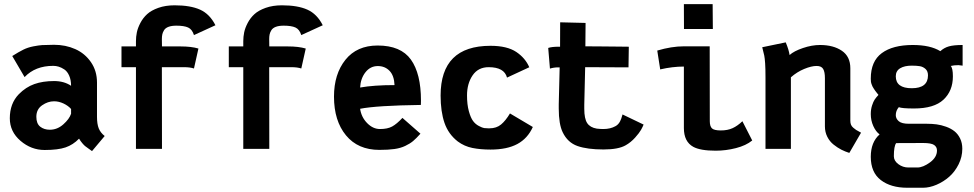

<svg xmlns="http://www.w3.org/2000/svg" viewBox="-20 -718 4698 926"><path d="M155.3 -154.8Q155.3 -121.6 174.1 -106.9Q192.9 -92.3 220.2 -92.3Q256.3 -92.3 285.4 -118.2Q314.5 -144 322.8 -169.4V-192.4Q309.1 -208 286.4 -218.8Q263.7 -229.5 240.7 -229.5Q210.9 -229.5 183.1 -210.2Q155.3 -190.9 155.3 -154.8ZM447.8 -154.3Q447.8 -120.1 456.1 -99.1Q464.4 -78.1 484.9 -62L423.8 10.7Q418 6.3 406.7 -1.5Q395.5 -9.3 390.1 -13.7Q384.8 -18.1 376.7 -27.6Q368.7 -37.1 361.3 -49.3Q332.5 -19.5 296.1 -7.1Q259.8 5.4 195.3 5.4Q130.4 5.4 78.9 -38.8Q27.3 -83 27.3 -147.5Q27.3 -218.8 70.8 -263.7Q104.5 -297.9 145.5 -312.5Q186.5 -327.1 240.7 -327.1Q289.1 -327.1 322.8 -304.2Q322.8 -332.5 313.7 -353Q304.7 -373.5 290.3 -383.1Q275.9 -392.6 262.9 -396.5Q250 -400.4 236.8 -400.4Q149.9 -400.4 98.6 -346.2L39.1 -447.8Q70.8 -467.8 92.5 -478.5Q114.3 -489.3 140.6 -494.4Q167 -499.5 182.9 -500.5Q198.7 -501.5 240.7 -502Q296.4 -502 343 -481.2Q389.6 -460.4 418.7 -418.2Q447.8 -376 447.8 -319.8Z M830.6 -594.2Q807.6 -594.2 792.7 -588.6Q777.8 -583 771.2 -572.3Q764.6 -561.5 762.7 -551.8Q760.7 -542 760.7 -528.8L761.2 -494.1H851.1Q902.8 -494.1 937 -483.9L915.5 -387.7Q896.5 -394 867.7 -394H760.7L761.2 0H635.7V-394H565.9V-494.1H635.7V-519.5Q635.7 -541 640.1 -562.3Q644.5 -583.5 657.2 -607.7Q669.9 -631.8 689.7 -649.9Q709.5 -668 743.9 -680.2Q778.3 -692.4 822.3 -692.4Q898.4 -692.4 945.1 -671.4Q991.7 -650.4 1019 -596.2L915.5 -548.8Q906.7 -576.7 887.2 -585.4Q867.7 -594.2 830.6 -594.2Z M1348.1 -594.2Q1325.2 -594.2 1310.3 -588.6Q1295.4 -583 1288.8 -572.3Q1282.2 -561.5 1280.3 -551.8Q1278.3 -542 1278.3 -528.8L1278.8 -494.1H1368.7Q1420.4 -494.1 1454.6 -483.9L1433.1 -387.7Q1414.1 -394 1385.3 -394H1278.3L1278.8 0H1153.3V-394H1083.5V-494.1H1153.3V-519.5Q1153.3 -541 1157.7 -562.3Q1162.1 -583.5 1174.8 -607.7Q1187.5 -631.8 1207.3 -649.9Q1227.1 -668 1261.5 -680.2Q1295.9 -692.4 1339.8 -692.4Q1416 -692.4 1462.6 -671.4Q1509.3 -650.4 1536.6 -596.2L1433.1 -548.8Q1424.3 -576.7 1404.8 -585.4Q1385.3 -594.2 1348.1 -594.2Z M1716.8 -295.9Q1783.2 -307.6 1882.8 -307.6Q1880.9 -353.5 1858.6 -376.5Q1836.4 -399.4 1802.2 -399.4Q1766.1 -399.4 1742.7 -369.6Q1719.2 -339.8 1716.8 -295.9ZM1801.3 -498.5Q1913.1 -498.5 1961.7 -430.7Q2010.3 -362.8 2010.3 -232.9L2009.8 -211.9Q1795.9 -209 1716.8 -193.4Q1722.7 -152.8 1750.7 -124.3Q1778.8 -95.7 1812.5 -95.7Q1849.1 -95.7 1871.3 -107.9Q1893.6 -120.1 1920.9 -149.4L2007.8 -73.2Q1987.3 -50.3 1972.2 -37.6Q1957 -24.9 1934.3 -14.2Q1911.6 -3.4 1882.3 0.7Q1853 4.9 1809.6 4.9Q1706.5 4.9 1648.7 -65.2Q1590.8 -135.3 1590.8 -252Q1590.8 -360.8 1646 -429.7Q1701.2 -498.5 1801.3 -498.5Z M2232.4 -257.8Q2232.4 -213.9 2241.2 -181.9Q2250 -149.9 2261.5 -134.5Q2272.9 -119.1 2289.6 -110.4Q2306.2 -101.6 2315.2 -100.3Q2324.2 -99.1 2335 -99.1H2340.8Q2374.5 -99.1 2396.7 -117.7Q2418.9 -136.2 2439.5 -170.9L2549.8 -105.5Q2524.9 -50.3 2475.1 -23.4Q2425.3 3.4 2345.7 3.4Q2297.4 3.4 2258.5 -4.4Q2219.7 -12.2 2188 -35.6Q2142.6 -70.8 2123.8 -125.2Q2105 -179.7 2105 -257.3Q2105 -497.1 2345.7 -497.1Q2425.8 -497.1 2470.2 -467.3Q2513.7 -438 2532.7 -393.6L2425.3 -343.8Q2412.1 -394 2336.9 -394Q2286.1 -394 2259.3 -354.5Q2232.4 -314.9 2232.4 -257.8Z M2797.9 -212.9V-193.4Q2797.9 -145.5 2812 -124.3Q2826.2 -103 2857.9 -97.7Q2875.5 -95.7 2889.6 -95.7Q2923.8 -95.7 2948.2 -109.4Q2955.6 -113.3 2961.2 -119.4Q2966.8 -125.5 2970.5 -132.8Q2974.1 -140.1 2976.1 -145.5Q2978 -150.9 2980 -158Q2981.9 -165 2982.4 -166L3084 -117.2Q3080.1 -106.9 3071.8 -92Q3063.5 -77.1 3043.2 -54.4Q3022.9 -31.7 2998 -17.6Q2962.9 2.9 2890.6 2.9Q2813 2.9 2765.4 -13.7Q2717.8 -30.3 2693.8 -80.1Q2674.8 -119.1 2674.8 -194.3V-214.8Q2677.7 -340.3 2679.2 -393.1H2672.4Q2651.4 -393.1 2632.3 -387.2L2624 -486.8Q2641.6 -492.7 2673.8 -492.7H2681.2Q2681.2 -509.8 2681.4 -551.5Q2681.6 -593.3 2681.6 -610.4L2804.2 -607.4Q2804.2 -561 2803.2 -494.6Q2826.7 -494.6 2877.9 -494.1Q2929.2 -493.7 2970.7 -493.2Q3012.2 -492.7 3012.7 -492.7L3011.2 -393.1Q2977.5 -393.1 2906 -393.6Q2834.5 -394 2802.2 -394Q2800.8 -350.6 2799.8 -292.7Q2798.8 -234.9 2797.9 -212.9Z M3278.3 -698.2H3417L3418 -578.1H3278.8ZM3278.3 -494.6H3402.8Q3402.8 -494.6 3403.3 -133.8Q3403.3 -108.9 3413.8 -98.9Q3424.3 -88.9 3456.5 -88.9Q3489.3 -88.9 3513.2 -99.9Q3537.1 -110.8 3560.5 -133.3L3607.9 -40.5Q3578.1 -16.1 3529.5 -3.7Q3481 8.8 3431.6 8.8Q3357.9 8.8 3323.7 -9.8Q3278.3 -34.7 3278.3 -100.6V-397Q3223.1 -397 3164.1 -383.3L3149.9 -474.1Q3218.8 -494.6 3278.3 -494.6Z M3788.1 -452.6Q3809.1 -471.7 3852.3 -486.3Q3895.5 -501 3934.6 -501Q3999.5 -501 4040.3 -473.1Q4081.1 -445.3 4081.1 -388.7V-135.7Q4081.1 -125 4084.2 -116.7Q4087.4 -108.4 4095.7 -101.6Q4104 -94.7 4109.1 -91.3Q4114.3 -87.9 4127.4 -81.1Q4130.9 -79.1 4132.8 -78.1L4076.2 19.5Q4056.2 13.2 4037.8 3.9Q4019.5 -5.4 4000.5 -20.5Q3981.4 -35.6 3970 -58.3Q3958.5 -81.1 3958.5 -108.4V-341.3Q3958.5 -371.1 3950 -385.5Q3941.4 -399.9 3918.5 -399.9Q3893.6 -399.9 3858.6 -385.5Q3823.7 -371.1 3794.4 -345.2V0H3671.9V-344.7Q3671.9 -387.2 3670.2 -412.4Q3668.5 -437.5 3666 -449.7Q3663.6 -461.9 3656.2 -490.2L3769.5 -513.7Q3784.7 -477.5 3788.1 -452.6Z M4404.8 89.8Q4431.6 89.8 4465.3 65.2Q4499 40.5 4499 7.8Q4499 -9.3 4485.1 -18.8Q4471.2 -28.3 4432.6 -28.3L4302.2 -27.8Q4291 -13.2 4291 35.6Q4291 57.6 4312.7 73.7Q4334.5 89.8 4360.8 89.8ZM4455.6 -354.5Q4455.6 -374.5 4443.8 -385.3Q4432.1 -396 4416.7 -398.7Q4401.4 -401.4 4377 -401.4Q4342.3 -401.4 4321.3 -388.7Q4300.3 -376 4300.3 -350.1Q4300.3 -292.5 4377.4 -292.5Q4455.6 -292.5 4455.6 -354.5ZM4565.4 -399.9Q4575.7 -389.2 4575.7 -349.6Q4575.7 -279.8 4530.3 -237.3Q4484.9 -194.8 4388.2 -194.8H4386.7Q4329.6 -194.8 4314.9 -201.2Q4300.3 -184.1 4300.3 -162.6Q4300.3 -146 4314.5 -133.5Q4328.6 -121.1 4363.3 -121.1H4450.7Q4475.1 -121.1 4497.3 -118.2Q4519.5 -115.2 4542.7 -106.9Q4565.9 -98.6 4582.8 -85.4Q4599.6 -72.3 4610.4 -50.5Q4621.1 -28.8 4621.1 -0.5Q4621.1 38.6 4603.3 74.5Q4585.4 110.4 4557.9 134.5Q4530.3 158.7 4496.6 173.1Q4462.9 187.5 4431.2 187.5H4355.5Q4276.4 187.5 4228 150.4Q4179.7 113.3 4179.7 38.1Q4179.7 -32.2 4222.2 -69.8Q4204.1 -83 4191.9 -110.1Q4179.7 -137.2 4179.7 -167.5Q4179.7 -190.4 4185.8 -209.2Q4191.9 -228 4198.5 -237.8Q4205.1 -247.6 4216.8 -260.3Q4215.3 -262.2 4209 -270Q4202.6 -277.8 4200.9 -280.5Q4199.2 -283.2 4194.6 -289.8Q4189.9 -296.4 4188.2 -300.5Q4186.5 -304.7 4183.8 -311.3Q4181.2 -317.9 4180.4 -324.7Q4179.7 -331.5 4179.7 -338.9Q4179.7 -422.4 4232.7 -461.7Q4285.6 -501 4382.3 -501Q4466.8 -501 4515.1 -471.2Q4533.2 -487.8 4556.6 -494.4Q4580.1 -501 4622.6 -501V-401.4Q4607.9 -403.8 4602.5 -403.8Q4581.1 -403.8 4565.4 -399.9Z"/></svg>

Font: Fantasque Sans Mono
Style: Bold
Weight: 700
Monospace: yes
Designer: Jany Belluz
Version: Version 1.8.0 ; ttfautohint (v1.8.2)